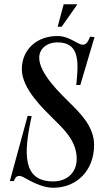

<svg xmlns="http://www.w3.org/2000/svg" viewBox="-20 -878 497 906"><path d="M271 -752 345.5 -858H280.5L252 -752ZM231 8C342 8 424 -73 424 -194C424 -281 358 -344 313 -389C268 -434 165 -530 165 -605.5C165 -646.5 199.5 -678 251 -678C342.5 -678 352 -609 343 -510L340 -477H359L426 -703L405 -705C395 -679 386 -667 370 -667C347 -667 308 -708 251 -708C152 -708 83 -643 83 -551C83 -459 186 -363 231 -318C276 -273 342 -215.5 342 -128.5C342 -64.5 297.5 -22 231 -22C86 -22 90.5 -153.5 129.5 -330L110.5 -331.5L26.5 -23.5H45.5C49.5 -37.5 57.5 -47.5 70.5 -48C83 -48.5 98.5 -37 124.5 -23.5C153.5 -8.5 194 8 231 8Z"/></svg>

Font: Picaflor 12 pt
Style: Regular
Weight: 400
Designer: Ariel Martín Pérez
Foundry: Tunera Type Foundry
Version: Version 1.000;hotconv 1.0.109;makeotfexe 2.5.65596